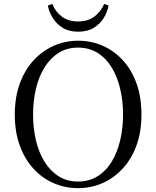

<svg xmlns="http://www.w3.org/2000/svg" viewBox="-20 -955 807 991"><path d="M226.8 -926.4 249.7 -934.8Q266.6 -893 300.1 -868.7Q333.6 -844.3 383 -844.3Q433.2 -844.3 466.3 -868.7Q499.4 -893 517.7 -934.8L540.5 -926.4Q534.3 -893.7 515.6 -862.7Q496.8 -831.8 464.5 -811.6Q432.1 -791.4 383 -791.4Q335.7 -791.4 303.3 -811.6Q270.9 -831.8 252.1 -862.7Q233.3 -893.7 226.8 -926.4ZM383 16.1Q316.9 16.1 257.7 -9.3Q198.4 -34.7 153.2 -83.8Q107.9 -132.9 82.2 -203.3Q56.4 -273.6 56.4 -363.7Q56.4 -452.8 82.2 -523.6Q107.9 -594.3 153.2 -643.4Q198.4 -692.5 257.7 -718.7Q316.9 -744.9 383 -744.9Q450 -744.9 508.8 -719.5Q567.6 -694.1 613.1 -645Q658.7 -595.9 684.4 -525.1Q710.1 -454.4 710.1 -363.7Q710.1 -274.6 684.4 -204.2Q658.7 -133.7 613.1 -84.6Q567.6 -35.5 508.8 -9.7Q450 16.1 383 16.1ZM383 -18Q440.1 -18 483.7 -45.3Q527.4 -72.6 556.4 -120.2Q585.4 -167.8 600.2 -230.4Q615.1 -293.1 615.1 -363.7Q615.1 -434.4 600.2 -496.9Q585.4 -559.5 556.4 -607.1Q527.4 -654.7 483.7 -682Q440.1 -709.3 383 -709.3Q325.9 -709.3 282.6 -682Q239.2 -654.7 209.8 -607.1Q180.4 -559.5 165.5 -496.9Q150.7 -434.4 150.7 -363.7Q150.7 -293.1 165.5 -230.4Q180.4 -167.8 209.8 -120.2Q239.2 -72.6 282.6 -45.3Q325.9 -18 383 -18Z"/></svg>

Font: Noto Serif KR ExtraLight
Style: Regular
Weight: 200
Designer: Ryoko NISHIZUKA 西塚涼子 (kana & ideographs); Frank Grießhammer (Latin, Greek & Cyrillic); Wenlong ZHANG 张文龙 (bopomofo); San
Foundry: Adobe
Version: Version 2.002-H1;hotconv 1.1.0;makeotfexe 2.6.0